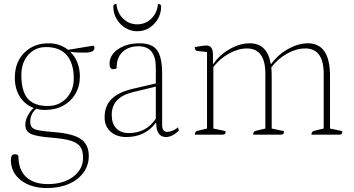

<svg xmlns="http://www.w3.org/2000/svg" viewBox="-20 -681 1791 971"><path d="M207 -125Q184 -125 163 -131Q133 -105 133 -65Q133 -47 141.5 -37Q150 -27 175.5 -22Q201 -17 252 -13Q347 -6 388 21.5Q429 49 429 108Q429 155 402 192Q375 229 327.5 249.5Q280 270 217 270Q136 270 85.5 230.5Q35 191 35 128Q35 99 55 99Q68 99 73 107Q73 177 111.5 213.5Q150 250 223 250Q301 250 350.5 212.5Q400 175 400 117Q400 81 386 61Q372 41 337.5 30.5Q303 20 239 15Q162 9 135 -4.5Q108 -18 108 -50Q108 -72 121 -97Q134 -122 151 -135Q107 -151 81 -191Q55 -231 55 -288Q55 -366 102.5 -414Q150 -462 226 -462Q283 -462 324 -429L451 -450Q458 -446 458 -440Q458 -415 412 -415Q395 -415 372.5 -415.5Q350 -416 334 -420Q358 -398 371 -365.5Q384 -333 384 -294Q384 -245 361.5 -206.5Q339 -168 299.5 -146.5Q260 -125 207 -125ZM222 -145Q279 -145 316 -184.5Q353 -224 353 -284Q353 -361 317.5 -402Q282 -443 213 -443Q158 -443 123 -403.5Q88 -364 88 -302Q88 -220 120 -182.5Q152 -145 222 -145Z M619 12Q571 12 540 -14.5Q509 -41 509 -88Q509 -145 544 -180Q579 -215 652 -232L768 -259V-339Q768 -447 681 -447Q629 -447 599 -417.5Q569 -388 570 -337Q566 -333 561.5 -332Q557 -331 553 -331Q534 -331 534 -358Q534 -403 577.5 -432.5Q621 -462 687 -462Q749 -462 774.5 -427Q800 -392 800 -308V-49Q800 -14 826 -14Q838 -14 853.5 -20.5Q869 -27 880 -37L885 -22Q872 -7 854 2.5Q836 12 820 12Q770 12 770 -60H768Q714 12 619 12ZM631 -8Q720 -8 768 -81V-243L652 -215Q545 -189 545 -100Q545 -56 568 -32Q591 -8 631 -8ZM674 -523Q641 -523 613.5 -540Q586 -557 569.5 -585.5Q553 -614 553 -648Q553 -661 569 -661Q573 -616 602.5 -587Q632 -558 674 -558Q716 -558 745.5 -587Q775 -616 779 -661Q795 -661 795 -648Q795 -614 778.5 -585.5Q762 -557 735 -540Q708 -523 674 -523Z M965 0Q965 -17 981 -20L1027 -31V-418L979 -423Q965 -424 965 -443Q994 -448 1005.5 -449.5Q1017 -451 1024 -451Q1057 -451 1057 -404V-358H1059Q1092 -405 1143 -433.5Q1194 -462 1243 -462Q1332 -462 1349 -358H1352Q1386 -405 1437.5 -433.5Q1489 -462 1537 -462Q1649 -462 1649 -297V-31L1711 -18Q1711 -8 1708 -4Q1705 0 1696 0H1555Q1555 -17 1571 -20L1617 -31V-308Q1617 -436 1524 -436Q1479 -436 1432 -410Q1385 -384 1352 -340Q1354 -320 1354 -297V-31L1416 -18Q1416 -8 1413 -4Q1410 0 1401 0H1260Q1260 -17 1276 -20L1322 -31V-308Q1322 -436 1229 -436Q1185 -436 1138.5 -410.5Q1092 -385 1059 -342V-31L1121 -18Q1121 -8 1118 -4Q1115 0 1104 0Z"/></svg>

Font: Petrona Thin
Style: Regular
Weight: 100
Designer: Ringo R. Seeber
Foundry: Ringo R. Seeber
Version: Version 2.001; ttfautohint (v1.8.3)